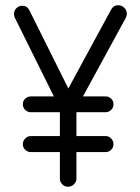

<svg xmlns="http://www.w3.org/2000/svg" viewBox="-20 -705 534 731"><path d="M238.8 5.9Q226.1 5.9 217 -3.4Q208 -12.7 208 -24.9V-126H97.2Q85 -126 75.9 -134.8Q66.9 -143.6 66.9 -155.8Q66.9 -168.5 75.9 -177.7Q85 -187 97.2 -187H208V-277.8H97.2Q85 -277.8 75.9 -286.6Q66.9 -295.4 66.9 -308.1Q66.9 -320.8 75.9 -329.3Q85 -337.9 97.2 -337.9H185.1L36.1 -638.2Q33.2 -645.5 33.2 -651.9Q33.2 -664.1 42.2 -673.6Q51.3 -683.1 64.9 -683.1Q83 -683.1 91.8 -666L240.2 -368.2L402.8 -668Q411.6 -685.1 430.2 -685.1Q443.4 -685.1 453.1 -675.5Q462.9 -666 462.9 -652.8Q462.9 -645 459 -637.2L295.9 -337.9H381.8Q394.5 -337.9 403.3 -329.3Q412.1 -320.8 412.1 -308.1Q412.1 -295.4 403.3 -286.6Q394.5 -277.8 381.8 -277.8H271V-187H381.8Q394.5 -187 403.3 -177.7Q412.1 -168.5 412.1 -155.8Q412.1 -143.6 403.3 -134.8Q394.5 -126 381.8 -126H271V-24.9Q271 -12.7 261.5 -3.4Q252 5.9 238.8 5.9Z"/></svg>

Font: Comic Neue
Style: Regular
Weight: 400
Designer: Craig Rozynski
Foundry: Craig Rozynski
Version: Version 2.003;hotconv 1.0.109;makeotfexe 2.5.65596